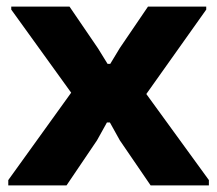

<svg xmlns="http://www.w3.org/2000/svg" viewBox="-20 -560 657 580"><path d="M5 -16 195 -280 14 -531V-540H190L276 -414L305 -367H313L342 -415L427 -540H603V-531L422 -276L611 -16V0H435L342 -136L312 -190H303L273 -136L181 0H5Z"/></svg>

Font: Encode Sans Normal
Style: Bold
Weight: 700
Designer: Pablo Impallari, Andres Torresi
Foundry: Pablo Impallari, Andres Torresi
Version: Version 1.000; ttfautohint (v1.00) -l 8 -r 50 -G 200 -x 14 -